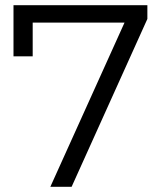

<svg xmlns="http://www.w3.org/2000/svg" viewBox="-20 -720 630 740"><path d="M548 -647V-700H32V-503H106V-633H460L174 0H256Z"/></svg>

Font: Montserrat-Alt1
Style: Regular
Weight: 400
Designer: Differentunic
Foundry: Differentunic
Version: Version 7.222